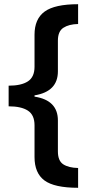

<svg xmlns="http://www.w3.org/2000/svg" viewBox="-20 -734 428 912"><path d="M351 158Q238 158 191 123Q144 88 144 12V-139Q144 -188 112.5 -208.5Q81 -229 21 -229V-327Q81 -327 112.5 -347.5Q144 -368 144 -417V-569Q144 -644 192 -679Q240 -714 351 -714V-620Q307 -619 281 -602Q255 -585 255 -541V-395Q255 -299 144 -281V-275Q255 -258 255 -162V-15Q255 30 280.5 46.5Q306 63 351 64Z"/></svg>

Font: Noto Sans New Tai Lue Semibold
Style: Regular
Weight: 400
Designer: Monotype Design Team
Foundry: Monotype Imaging Inc.
Version: Version 2.004; ttfautohint (v1.8.4.7-5d5b)